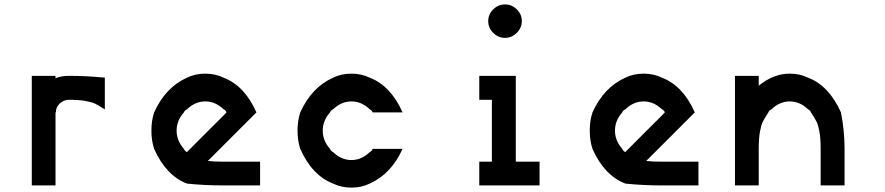

<svg xmlns="http://www.w3.org/2000/svg" viewBox="-20 -846 4040 876"><path d="M291.7 -500Q376.7 -500 458.3 -491.7V-346.7Q427.5 -366.7 413.3 -373.3Q399.2 -380 369.6 -385.4Q340 -390.8 291.7 -390.8Q269.2 -389.2 252.1 -373.3Q235 -357.5 235 -333.3H233.3V0H125V-500H233.3V-489.2Q261.7 -500 291.7 -500Z M1000 0Q915 0 833.3 -8.3Q737.5 -45 683.3 -166.7Q670.8 -204.2 670.8 -250Q670.8 -295.8 683.3 -333.3Q735 -447.5 833.3 -491.7Q870.8 -510 916.7 -510Q962.5 -510 1000 -491.7Q1095.8 -455 1150 -333.3L928.3 -111.7Q955 -108.3 1000 -108.3H1166.7V0ZM833.3 -152.5Q865 -185 925 -244.6Q985 -304.2 1000 -319.2L1013.3 -333.3Q1010 -342.5 1000 -347.5Q962.5 -383.3 916.7 -383.3Q870.8 -383.3 833.3 -347.5Q821.7 -341.7 819.2 -333.3Q785.8 -295.8 785.8 -250Q785.8 -204.2 819.2 -166.7Q822.5 -157.5 833.3 -151.7Z M1666.7 -8.3Q1629.2 10 1583.3 10Q1537.5 10 1500 -8.3Q1404.2 -45 1350 -166.7Q1337.5 -204.2 1337.5 -250Q1337.5 -295.8 1350 -333.3Q1401.7 -447.5 1500 -491.7Q1537.5 -510 1583.3 -510Q1629.2 -510 1666.7 -491.7Q1762.5 -455 1816.7 -333.3H1680Q1676.7 -342.5 1666.7 -347.5Q1629.2 -383.3 1583.3 -383.3Q1537.5 -383.3 1500 -347.5Q1488.3 -341.7 1485.8 -333.3Q1452.5 -295.8 1452.5 -250Q1452.5 -204.2 1485.8 -166.7Q1489.2 -157.5 1500 -151.7Q1537.5 -115.8 1583.3 -115.8Q1629.2 -115.8 1666.7 -151.7Q1676.7 -156.7 1680 -166.7H1816.7Q1765 -52.5 1666.7 -8.3Z M2207.5 -750Q2207.5 -780.8 2230.4 -803.3Q2253.3 -825.8 2284.2 -825.8Q2315 -825.8 2337.9 -803.3Q2360.8 -780.8 2360.8 -750Q2360.8 -719.2 2337.9 -696.2Q2315 -673.3 2284.2 -673.3Q2253.3 -673.3 2230.4 -695.8Q2207.5 -718.3 2207.5 -750ZM2441.7 0H2166.7V-108.3H2224.2V-390.8H2166.7V-500H2333.3V-108.3H2441.7Z M3000 0Q2915 0 2833.3 -8.3Q2737.5 -45 2683.3 -166.7Q2670.8 -204.2 2670.8 -250Q2670.8 -295.8 2683.3 -333.3Q2735 -447.5 2833.3 -491.7Q2870.8 -510 2916.7 -510Q2962.5 -510 3000 -491.7Q3095.8 -455 3150 -333.3L2928.3 -111.7Q2955 -108.3 3000 -108.3H3166.7V0ZM2833.3 -152.5Q2865 -185 2925 -244.6Q2985 -304.2 3000 -319.2L3013.3 -333.3Q3010 -342.5 3000 -347.5Q2962.5 -383.3 2916.7 -383.3Q2870.8 -383.3 2833.3 -347.5Q2821.7 -341.7 2819.2 -333.3Q2785.8 -295.8 2785.8 -250Q2785.8 -204.2 2819.2 -166.7Q2822.5 -157.5 2833.3 -151.7Z M3441.7 -455Q3509.2 -510 3583.3 -510Q3629.2 -510 3666.7 -491.7Q3762.5 -455 3816.7 -333.3Q3833.3 -251.7 3833.3 -166.7V0H3724.2V-166.7Q3724.2 -215 3718.8 -244.6Q3713.3 -274.2 3706.7 -288.3Q3700 -302.5 3680 -333.3Q3676.7 -342.5 3666.7 -347.5Q3629.2 -383.3 3583.3 -383.3Q3537.5 -383.3 3500 -347.5Q3488.3 -341.7 3485.8 -333.3Q3465.8 -302.5 3459.2 -288.3Q3452.5 -274.2 3447.1 -244.6Q3441.7 -215 3441.7 -166.7V0H3333.3V-500H3441.7Z"/></svg>

Font: 0xA000-Mono
Style: Mono-Bold
Weight: 700
Version: Version 0.1